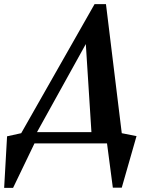

<svg xmlns="http://www.w3.org/2000/svg" viewBox="-27 -690 694 924"><path d="M488 0H139L36 214H-7L7 -34L75 -49L428 -670H483L559 -49L630 -35L559 213H516ZM386 -478 151 -54H413Z"/></svg>

Font: Libra Serif Modern
Style: Bold Italic
Weight: 700
Italic angle: -12°
Designer: Stefan Peev, Context Ltd
Foundry: Stefan Peev, Context Ltd
Version: Version 1.000